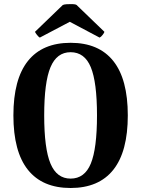

<svg xmlns="http://www.w3.org/2000/svg" viewBox="-20 -926 706 960"><path d="M333 14Q192 14 119.5 -77Q47 -168 47 -349Q47 -530 119.5 -621Q192 -712 333 -712Q474 -712 546.5 -621Q619 -530 619 -349Q619 -168 546.5 -77Q474 14 333 14ZM333 -33Q403 -33 434 -108Q465 -183 465 -349Q465 -515 434 -590Q403 -665 333 -665Q264 -665 232.5 -590Q201 -515 201 -349Q201 -183 232.5 -108Q264 -33 333 -33ZM363 -901 502 -767Q502 -763 493.5 -752Q485 -741 478 -738L329 -817L179 -738Q173 -741 164.5 -752Q156 -763 155 -767L294 -901Q300 -904 314.5 -905Q329 -906 343 -905.5Q357 -905 363 -901Z"/></svg>

Font: Arima Thin
Style: Bold
Weight: 700
Version: Version 1.100